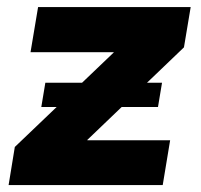

<svg xmlns="http://www.w3.org/2000/svg" viewBox="-20 -536 581 556"><path d="M4.9 0 22.9 -110.4 309.1 -383.8 309.6 -384.8H68.4L90.3 -515.6H532.2L512.7 -398.9L232.9 -130.9V-129.9H472.7L451.2 0ZM99.6 -226.1 111.3 -296.4H449.2L437.5 -226.1Z"/></svg>

Font: Inter Display ExtraBold
Style: Italic
Weight: 800
Italic angle: -9.39999°
Designer: Rasmus Andersson
Foundry: rsms
Version: Version 4.000;git-a52131595